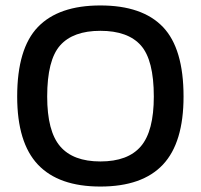

<svg xmlns="http://www.w3.org/2000/svg" viewBox="-20 -674 736 704"><path d="M348 10Q195 10 119 -70.5Q43 -151 43 -320Q43 -496 119 -575Q195 -654 348 -654Q502 -654 577.5 -575Q653 -496 653 -320Q653 -151 577.5 -70.5Q502 10 348 10ZM348 -82Q449 -82 496.5 -137.5Q544 -193 544 -320Q544 -454 496.5 -507.5Q449 -561 348 -561Q248 -561 200.5 -507.5Q153 -454 153 -320Q153 -193 200.5 -137.5Q248 -82 348 -82Z"/></svg>

Font: Kanit
Style: Regular
Weight: 400
Designer: Katatrad Team
Foundry: CadsonDemak
Version: Version 2.000; ttfautohint (v1.8.3)